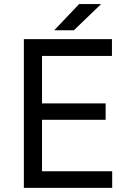

<svg xmlns="http://www.w3.org/2000/svg" viewBox="-20 -912 650 932"><path d="M95.8 -722H523.4V-640.6H184V-410.2H492.8V-330.6H184V-80.6H524.6V0H95.8ZM364 -892.3H471L338.6 -765.2H243.4Z"/></svg>

Font: 寒蝉端黑体 Light
Style: Regular
Weight: 300
Designer: ChillDuanSans {Warren2060}; 
Source Han Sans {Ryoko NISHIZUKA 西塚涼子 (kana, bopomofo & ideographs); Paul D. Hunt (Latin, G
Foundry: ChillType&Adobe
Version: Version 1.300;Glyphs 3.3 (3306)